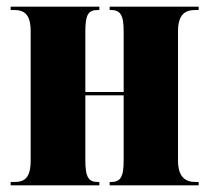

<svg xmlns="http://www.w3.org/2000/svg" viewBox="-20 -556 628 576"><path d="M12 0H278V-10H274C247 -10 236 -22 236 -75V-270H351V-75C351 -22 340 -10 312 -10H309V0H576V-10H567C535 -10 514 -26 514 -75V-461C514 -513 535 -526 567 -526H576V-536H309V-526H312C340 -526 351 -513 351 -462V-280H236V-461C236 -513 245 -526 274 -526H278V-536H12V-526H22C53 -526 72 -513 72 -462V-75C72 -22 54 -10 22 -10H12Z"/></svg>

Font: Noto Serif Display ExtraCondensed Black
Style: Regular
Weight: 900
Width: 2
Designer: Monotype Design Team
Foundry: Monotype Imaging Inc.
Version: Version 2.009